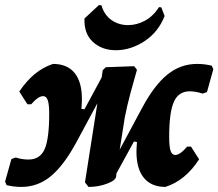

<svg xmlns="http://www.w3.org/2000/svg" viewBox="-37 -730 861 757"><path d="M804 -457 779 -367 762 -361Q734 -370 711 -370Q667 -370 648.5 -328.5Q630 -287 630 -190Q630 -152 635.5 -135.5Q641 -119 654 -119Q673 -119 701 -152H716L748 -102Q694 -18 615 7Q560 7 530.5 -28.5Q501 -64 501 -132Q501 -144 503 -170L491 -172L422 -46L421 -35Q420 -19 385.5 -6Q351 7 312 7L298 -11L347 -323L263 -167Q214 -77 163 -35Q112 7 47 7Q18 7 -11 0L-17 -14L8 -103L25 -109Q50 -101 75 -101Q121 -101 139 -142Q157 -183 157 -281Q157 -318 151.5 -334.5Q146 -351 133 -351Q114 -351 86 -319H71L39 -369Q95 -453 172 -478Q228 -478 257 -442.5Q286 -407 286 -339Q286 -327 284 -301L296 -299L364 -425L368 -453L380 -465L492 -469L503 -455Q490 -410 477 -361.5Q464 -313 455 -267L435 -140L523 -304Q571 -394 623 -436Q675 -478 740 -478Q770 -478 798 -471ZM353 -710 363 -709Q374 -671 402.5 -651Q431 -631 468 -631Q503 -631 535.5 -649Q568 -667 590 -702L599 -701L612 -667Q587 -603 532.5 -567.5Q478 -532 420 -532Q365 -532 329.5 -564.5Q294 -597 296 -657Z"/></svg>

Font: Alegreya ExtraBold
Style: Italic
Weight: 800
Italic angle: -7°
Designer: Juan Pablo del Peral
Foundry: Huerta Tipografica
Version: Version 2.007; ttfautohint (v1.6)